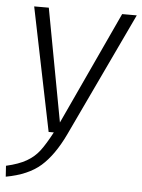

<svg xmlns="http://www.w3.org/2000/svg" viewBox="-60 -565 600 811"><g transform="rotate(5 239.5 -159.5)"><path d="M238 4Q195 94 142 140.5Q89 187 -5 204L-8 158Q45 146 78 127Q111 108 132.5 79.5Q154 51 181 0H159L52 -523H114L203 -44L425 -523H487Z"/></g></svg>

Font: Fira Sans Light
Style: Italic
Weight: 300
Italic angle: -8°
Designer: bBox Type GmbH & Carrois Corporate GbR & Edenspiekermann AG
Foundry: bBox Type GmbH & Carrois Corporate GbR & Edenspiekermann AG
Version: Version 4.301